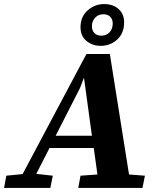

<svg xmlns="http://www.w3.org/2000/svg" viewBox="-58 -922 779 942"><path d="M-38 0 -27 -60 53 -68 366 -657H481L575 -66L653 -60L641 0H326L337 -60L420 -66L402 -196H185L120 -69L201 -60L189 0ZM334 -489 215 -256H393L354 -541ZM439 -747Q464 -747 479.5 -763.5Q495 -780 495 -807Q495 -827 483 -839.5Q471 -852 449 -852Q425 -852 409 -835.5Q393 -819 393 -792Q393 -773 405 -760Q417 -747 439 -747ZM436 -697Q396 -697 366.5 -721Q337 -745 337 -788Q337 -840 372 -871Q407 -902 453 -902Q497 -902 524 -877.5Q551 -853 551 -812Q551 -759 517 -728Q483 -697 436 -697Z"/></svg>

Font: Source Serif 4 SmText
Style: Bold Italic
Weight: 700
Italic angle: -12°
Designer: Frank Grießhammer
Foundry: Adobe
Version: Version 4.005;hotconv 1.1.0;makeotfexe 2.6.0